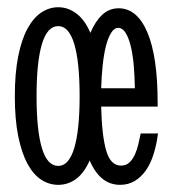

<svg xmlns="http://www.w3.org/2000/svg" viewBox="-20 -498 477 531"><path d="M314.9 -40Q329.1 -40 338.4 -49.1Q347.7 -58.1 353.5 -71.5Q359.4 -85 362.8 -100.3Q366.2 -115.7 369.1 -128.9H417Q413.1 -98.6 405 -72.5Q397 -46.4 383.8 -27.3Q370.6 -8.3 352.8 2.4Q335 13.2 312 13.2Q256.8 13.2 228 -54.2Q212.4 -19 190.2 -2.9Q168 13.2 141.1 13.2Q115.7 13.2 93.8 -1.2Q71.8 -15.6 55.7 -45.7Q39.6 -75.7 30.3 -121.8Q21 -168 21 -231.9Q21 -295.4 30.3 -342Q39.6 -388.7 55.9 -418.7Q72.3 -448.7 94.2 -463.4Q116.2 -478 141.1 -478Q168 -478 191.2 -460.7Q214.4 -443.4 230 -407.2Q243.7 -439.5 262.9 -457.3Q282.2 -475.1 308.1 -475.1Q359.4 -475.1 387.7 -408.2Q416 -341.3 416 -213.9V-203.1H259.8Q261.7 -123 273.7 -81.5Q285.6 -40 314.9 -40ZM200.2 -231.9Q200.2 -327.1 185.3 -376.5Q170.4 -425.8 141.1 -425.8Q110.8 -425.8 95.9 -376Q81.1 -326.2 81.1 -231.9Q81.1 -137.7 95.9 -88.4Q110.8 -39.1 141.1 -39.1Q170.4 -39.1 185.3 -88.4Q200.2 -137.7 200.2 -231.9ZM353 -253.9Q352.5 -286.6 349.9 -316.9Q347.2 -347.2 341.6 -370.4Q335.9 -393.6 327.4 -407.2Q318.8 -420.9 307.1 -420.9Q295.9 -420.9 287.4 -407.2Q278.8 -393.6 272.9 -370.4Q267.1 -347.2 263.9 -316.9Q260.7 -286.6 259.8 -253.9Z"/></svg>

Font: Stint Ultra Condensed
Style: Regular
Weight: 400
Width: 1
Designer: Astigmatic (AOETI)
Foundry: Astigmatic (AOETI)
Version: Version 1.000